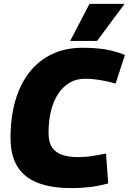

<svg xmlns="http://www.w3.org/2000/svg" viewBox="-20 -955 661 985"><path d="M346 10Q244 10 174 -17Q104 -44 69 -101Q34 -158 34 -248Q34 -354 59 -439.5Q84 -525 132 -585.5Q180 -646 248.5 -678Q317 -710 403 -710Q441 -710 478 -707Q515 -704 551 -695.5Q587 -687 621 -673L573 -526Q551 -533 524.5 -538.5Q498 -544 471 -547.5Q444 -551 416 -551Q371 -551 336 -530Q301 -509 277 -471.5Q253 -434 241 -383.5Q229 -333 229 -274Q229 -226 247 -199Q265 -172 299 -160.5Q333 -149 381 -149Q419 -149 454 -154.5Q489 -160 524 -167L535 -14Q487 -1 442 4.5Q397 10 346 10ZM340 -745 439 -935H619L478 -745Z"/></svg>

Font: Georama ExtraCondensed Thin ExtraBold
Style: Italic
Weight: 800
Italic angle: -9°
Version: Version 1.001